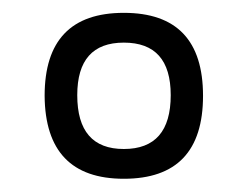

<svg xmlns="http://www.w3.org/2000/svg" viewBox="-20 -718 382 296"><path d="M170.9 -488.3Q243.2 -488.3 243.2 -571.3Q243.2 -652.3 170.9 -652.3Q99.1 -652.3 99.1 -571.3Q99.1 -488.3 170.9 -488.3ZM48.8 -570.3Q48.8 -698.2 170.9 -698.2Q293 -698.2 293 -570.3Q293 -442.4 170.9 -442.4Q49.8 -442.4 48.8 -570.3Z"/></svg>

Font: SansationBold
Style: Bold
Weight: 700
Designer: Bernd Montag
Version: Version 1.301